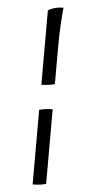

<svg xmlns="http://www.w3.org/2000/svg" viewBox="-64 -837 528 1074"><g transform="rotate(5 199.5 -300.0)"><path d="M162 -360V-777Q171 -785 195 -792.5Q219 -800 248 -800Q245 -777 241 -714Q237 -651 237 -556V-370Q201 -360 162 -360ZM162 200V-219Q181 -224 199.5 -226.5Q218 -229 237 -229V190Q229 193 209 196.5Q189 200 162 200Z"/></g></svg>

Font: Texturina 72pt SemiBold
Style: Regular
Weight: 600
Designer: Guillermo Torres Carreño
Foundry: Omnibus-Type
Version: Version 1.002; ttfautohint (v1.8.3)